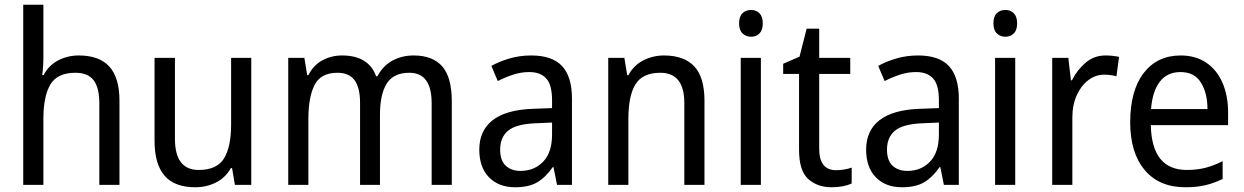

<svg xmlns="http://www.w3.org/2000/svg" viewBox="-20 -780 5247 810"><path d="M163 -540Q163 -498 158 -463H164Q185 -504 225 -525Q265 -546 312 -546Q399 -546 441.5 -499Q484 -452 484 -355V0H399V-345Q399 -410 375 -441.5Q351 -473 298 -473Q222 -473 192.5 -423.5Q163 -374 163 -278V0H78V-760H163Z M1040 -536V0H971L959 -71H954Q931 -30 891 -10Q851 10 804 10Q716 10 674 -39Q632 -88 632 -186V-536H718V-195Q718 -63 818 -63Q895 -63 925 -111.5Q955 -160 955 -255V-536Z M1725 -546Q1806 -546 1846 -499.5Q1886 -453 1886 -353V0H1801V-345Q1801 -473 1707 -473Q1640 -473 1611.5 -427.5Q1583 -382 1583 -296V0H1499V-346Q1499 -411 1475.5 -442Q1452 -473 1404 -473Q1333 -473 1307 -421.5Q1281 -370 1281 -279V0H1196V-536H1264L1276 -463H1281Q1302 -505 1340 -525.5Q1378 -546 1423 -546Q1535 -546 1567 -458H1572Q1596 -503 1636 -524.5Q1676 -546 1725 -546Z M2221 -546Q2310 -546 2351.5 -501Q2393 -456 2393 -364V0H2330L2315 -75H2312Q2282 -32 2246.5 -11Q2211 10 2153 10Q2084 10 2043 -32Q2002 -74 2002 -149Q2002 -229 2058.5 -273Q2115 -317 2229 -321L2309 -324V-357Q2309 -422 2284.5 -449Q2260 -476 2213 -476Q2178 -476 2144.5 -465Q2111 -454 2080 -438L2053 -502Q2087 -521 2130 -533.5Q2173 -546 2221 -546ZM2241 -260Q2158 -257 2124 -229Q2090 -201 2090 -149Q2090 -103 2113.5 -81Q2137 -59 2176 -59Q2234 -59 2271.5 -98Q2309 -137 2309 -213V-263Z M2781 -546Q2866 -546 2909 -500Q2952 -454 2952 -355V0H2867V-345Q2867 -473 2766 -473Q2691 -473 2661 -424.5Q2631 -376 2631 -278V0H2546V-536H2614L2626 -463H2631Q2654 -505 2694.5 -525.5Q2735 -546 2781 -546Z M3149 -738Q3170 -738 3184 -724Q3198 -710 3198 -681Q3198 -653 3184 -639Q3170 -625 3149 -625Q3127 -625 3112.5 -639Q3098 -653 3098 -681Q3098 -710 3112 -724Q3126 -738 3149 -738ZM3190 -536V0H3105V-536Z M3507 -62Q3524 -62 3542 -65Q3560 -68 3573 -73V-6Q3539 10 3488 10Q3429 10 3390 -24.5Q3351 -59 3351 -148V-468H3284V-511L3353 -541L3383 -659H3436V-536H3567V-468H3436V-153Q3436 -62 3507 -62Z M3853 -546Q3942 -546 3983.5 -501Q4025 -456 4025 -364V0H3962L3947 -75H3944Q3914 -32 3878.5 -11Q3843 10 3785 10Q3716 10 3675 -32Q3634 -74 3634 -149Q3634 -229 3690.5 -273Q3747 -317 3861 -321L3941 -324V-357Q3941 -422 3916.5 -449Q3892 -476 3845 -476Q3810 -476 3776.5 -465Q3743 -454 3712 -438L3685 -502Q3719 -521 3762 -533.5Q3805 -546 3853 -546ZM3873 -260Q3790 -257 3756 -229Q3722 -201 3722 -149Q3722 -103 3745.5 -81Q3769 -59 3808 -59Q3866 -59 3903.5 -98Q3941 -137 3941 -213V-263Z M4222 -738Q4243 -738 4257 -724Q4271 -710 4271 -681Q4271 -653 4257 -639Q4243 -625 4222 -625Q4200 -625 4185.5 -639Q4171 -653 4171 -681Q4171 -710 4185 -724Q4199 -738 4222 -738ZM4263 -536V0H4178V-536Z M4644 -546Q4658 -546 4673 -544.5Q4688 -543 4701 -540L4690 -458Q4666 -465 4638 -465Q4602 -465 4571.5 -442Q4541 -419 4522.5 -378Q4504 -337 4504 -284V0H4419V-536H4487L4498 -441H4502Q4525 -486 4560.5 -516Q4596 -546 4644 -546Z M4961 -546Q5024 -546 5069 -515.5Q5114 -485 5137.5 -430.5Q5161 -376 5161 -306V-252H4835Q4839 -63 4987 -63Q5030 -63 5065 -72Q5100 -81 5138 -100V-25Q5101 -7 5064.5 1.5Q5028 10 4981 10Q4870 10 4809 -63Q4748 -136 4748 -264Q4748 -398 4805 -472Q4862 -546 4961 -546ZM4960 -476Q4905 -476 4873.5 -436Q4842 -396 4836 -320H5074Q5074 -387 5046.5 -431.5Q5019 -476 4960 -476Z"/></svg>

Font: Noto Sans Myanmar SemiCondensed
Style: Regular
Weight: 400
Width: 4
Designer: Monotype Design Team
Foundry: Monotype Imaging Inc.
Version: Version 2.107; ttfautohint (v1.8.4.7-5d5b)